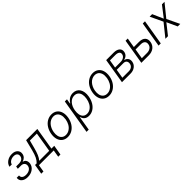

<svg xmlns="http://www.w3.org/2000/svg" viewBox="391 -2130 3910 3910"><g transform="rotate(-45 2346.5 -174.5)"><path d="M26.6 -139.2H93.8Q89.1 -95.5 119.1 -71Q149.1 -46.5 206.3 -46.5Q267 -46.5 309.3 -73.7Q351.6 -100.9 359.7 -150.2Q367.2 -195.3 341.3 -223.7Q315.3 -252.1 267.8 -252.8H172.6L182.2 -310.7H276.6Q324.6 -313.2 354 -336.6Q383.5 -360.1 389.9 -399.1Q397 -443.2 370.9 -469.5Q344.8 -495.7 292.3 -495.7Q238.3 -495.7 198 -469.5Q157.7 -443.2 148.4 -402H82Q95.9 -468.4 156.1 -510.5Q216.3 -552.6 297.9 -552.6Q379.3 -552.6 422.2 -509.8Q465.2 -467 454.2 -400.9Q447.1 -357.6 418.3 -328.1Q389.6 -298.7 347.7 -286.2L346.6 -280.9Q388.8 -276.3 410.7 -239.2Q432.5 -202.1 424.4 -150.2Q412.3 -78.1 349.6 -33.4Q286.9 11.4 198.5 11.4Q113.3 11.4 65.3 -30.4Q17.4 -72.1 26.6 -139.2Z M439.3 155.2 475.5 -59.7H522Q564.3 -100.5 592.3 -157.3Q620.4 -214.1 646.7 -317.1L703.8 -545.5H1027L947.1 -59.7H1028.1L991.8 155.2H928.3L953.8 0H528.1L502.8 155.2ZM595.5 -59.7H883.5L953.8 -485.8H753.2L709.2 -317.1Q684.7 -224.1 658.6 -162.6Q632.5 -101.2 595.5 -59.7Z M1353 11.4Q1282 11.4 1232.4 -24.9Q1182.9 -61.1 1162.8 -126.4Q1142.8 -191.8 1156.6 -275.2Q1170.1 -356.5 1210.2 -419.9Q1250.4 -483.3 1309.8 -518.1Q1369.3 -552.9 1437.9 -552.9Q1508.9 -552.9 1558.4 -516.7Q1608 -480.5 1628 -415Q1648.1 -349.4 1634.6 -265.6Q1621.1 -184.7 1581 -121.6Q1540.8 -58.6 1481.4 -23.6Q1421.9 11.4 1353 11.4ZM1354 -46.5Q1410.2 -46.5 1457.2 -77.8Q1504.3 -109 1533.6 -160.3Q1562.9 -211.6 1573.2 -275.2Q1578.1 -311.4 1577.1 -344.1Q1576 -376.8 1565.7 -404.5Q1555.4 -432.2 1538.5 -452.4Q1521.7 -472.7 1495.6 -484Q1469.5 -495.4 1437.1 -495.4Q1394.9 -495.4 1357.2 -477.1Q1319.6 -458.8 1291.7 -427.2Q1263.8 -395.6 1244.7 -354Q1225.5 -312.5 1218 -265.6Q1208.1 -204.9 1219.5 -155.7Q1230.8 -106.5 1265.6 -76.5Q1300.4 -46.5 1354 -46.5Z M1693.9 204.5 1818.9 -545.5H1880.3L1863.3 -441.4H1871.1Q1938.9 -552.9 2056.1 -552.9Q2106.2 -552.9 2144.9 -532.7Q2183.6 -512.4 2206.5 -475.3Q2229.4 -438.2 2237.6 -386.4Q2245.7 -334.5 2234.7 -271.3Q2220.9 -187.9 2182 -123.4Q2143.1 -58.9 2086.3 -23.8Q2029.5 11.4 1963.4 11.4Q1846.2 11.4 1814.3 -101.2H1808.6L1757.5 204.5ZM1835.9 -272.4Q1825.3 -206 1835.9 -155.4Q1846.6 -104.8 1879.6 -75.6Q1912.6 -46.5 1964.1 -46.5Q2017 -46.5 2060.9 -76.7Q2104.8 -106.9 2132.6 -157.5Q2160.5 -208.1 2171.2 -272.4Q2181.5 -336.3 2171.2 -386Q2160.9 -435.7 2127.5 -465.6Q2094.1 -495.4 2040.8 -495.4Q1962.4 -495.4 1907.3 -433.8Q1852.3 -372.2 1835.9 -272.4Z M2543 11.4Q2471.9 11.4 2422.4 -24.9Q2372.9 -61.1 2352.8 -126.4Q2332.7 -191.8 2346.6 -275.2Q2360.1 -356.5 2400.2 -419.9Q2440.3 -483.3 2499.8 -518.1Q2559.3 -552.9 2627.8 -552.9Q2698.9 -552.9 2748.4 -516.7Q2797.9 -480.5 2818 -415Q2838.1 -349.4 2824.6 -265.6Q2811.1 -184.7 2771 -121.6Q2730.8 -58.6 2671.3 -23.6Q2611.9 11.4 2543 11.4ZM2544 -46.5Q2600.1 -46.5 2647.2 -77.8Q2694.2 -109 2723.5 -160.3Q2752.8 -211.6 2763.1 -275.2Q2768.1 -311.4 2767 -344.1Q2766 -376.8 2755.7 -404.5Q2745.4 -432.2 2728.5 -452.4Q2711.6 -472.7 2685.5 -484Q2659.4 -495.4 2627.1 -495.4Q2584.9 -495.4 2547.2 -477.1Q2509.6 -458.8 2481.7 -427.2Q2453.8 -395.6 2434.7 -354Q2415.5 -312.5 2408 -265.6Q2398.1 -204.9 2409.4 -155.7Q2420.8 -106.5 2455.6 -76.5Q2490.4 -46.5 2544 -46.5Z M2919 0 3009.9 -545.5H3224.8Q3310.7 -545.5 3355.1 -507.3Q3399.5 -469.1 3388.8 -405.2Q3373.6 -313.9 3266.3 -287.3Q3315 -278.8 3343.6 -241.7Q3372.2 -204.5 3362.6 -147.7Q3351.6 -82 3297.9 -41Q3244.3 0 3165.1 0ZM2989.3 -58.6H3175.1Q3224.8 -58.6 3258.7 -84.5Q3292.6 -110.4 3299 -153.1Q3306.8 -199.2 3283.9 -226.6Q3261 -253.9 3214.8 -253.9H3022ZM3030.9 -310H3188.9Q3243.3 -310 3280.9 -335.8Q3318.5 -361.5 3324.9 -403.1Q3331.7 -442.5 3302.6 -464.7Q3273.4 -486.9 3214.8 -486.9H3060.4Z M3596.2 -334.9H3745Q3835.9 -334.9 3879.3 -290.1Q3922.6 -245.4 3909.8 -167.6Q3896.7 -90.9 3838.6 -45.5Q3780.5 0 3689.3 0H3477.3L3568.2 -545.5H3631.4ZM3586.3 -275.2 3550.4 -59.7H3699.2Q3758.2 -59.7 3797.9 -87.7Q3837.7 -115.8 3845.9 -166.5Q3854.4 -218 3824.4 -246.6Q3794.4 -275.2 3735.4 -275.2ZM3973 0 4063.9 -545.5H4127.5L4036.6 0Z M4333.8 -545.5 4436.1 -312.9 4615.8 -545.5H4689.6L4468 -271.7L4598 0H4525.2L4422.2 -224.8L4244.3 0H4169.7L4389.2 -273.1L4261.4 -545.5Z"/></g></svg>

Font: Karasuma Gothic
Style: Light Italic
Weight: 300
Italic angle: 9.39998°
Designer: Rasmus Andersson / Ryoko Nishizuka
Foundry: rsms
Version: Version 1.00